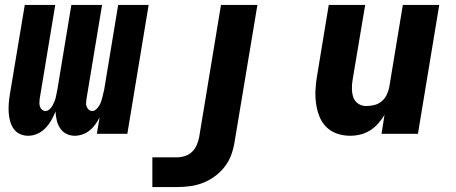

<svg xmlns="http://www.w3.org/2000/svg" viewBox="-20 -540 1840 775"><path d="M94 8Q75 8 59.5 0.5Q44 -7 34.5 -21Q25 -35 20.5 -52Q16 -69 15 -87Q14 -105 15.5 -123.5Q17 -142 20 -160L80 -520H203L140 -140Q139 -132 139 -124Q139 -116 141.5 -109Q144 -102 150 -97Q156 -92 163 -92Q172 -92 179.5 -98.5Q187 -105 191.5 -113Q196 -121 199.5 -129.5Q203 -138 205 -146.5Q207 -155 208.5 -163.5Q210 -172 212 -181L268 -520H392L329 -140Q328 -132 327.5 -124Q327 -116 330 -109Q333 -102 338.5 -97Q344 -92 352 -92Q361 -92 368 -98.5Q375 -105 380 -113Q385 -121 388 -129.5Q391 -138 393 -146.5Q395 -155 397 -163.5Q399 -172 401 -181L457 -520H580L494 0H371L382 -66Q374 -51 364.5 -37.5Q355 -24 342 -13.5Q329 -3 313 2.5Q297 8 282 8Q263 8 247.5 0Q232 -8 222.5 -22.5Q213 -37 209 -54.5Q205 -72 204 -90Q197 -72 187 -54.5Q177 -37 163 -22.5Q149 -8 130.5 0Q112 8 94 8Z M595 215V95H695Q711 95 727.5 89.5Q744 84 756 72Q768 60 774.5 44.5Q781 29 784 13L872 -520H1019L927 32Q923 58 914 83.5Q905 109 888 131.5Q871 154 848 171Q825 188 799.5 198Q774 208 747.5 211.5Q721 215 695 215Z M1394 8Q1365 8 1339.5 -1Q1314 -10 1296 -28.5Q1278 -47 1268.5 -72Q1259 -97 1255.5 -124Q1252 -151 1253.5 -179Q1255 -207 1260 -235L1307 -520H1454L1403 -216Q1400 -198 1400.5 -180Q1401 -162 1406.5 -146.5Q1412 -131 1426 -121.5Q1440 -112 1458 -112Q1474 -112 1490.5 -116Q1507 -120 1520 -130.5Q1533 -141 1540.5 -156.5Q1548 -172 1551 -187L1606 -520H1753L1667 0H1520L1532 -76Q1521 -58 1506.5 -41.5Q1492 -25 1473.5 -13.5Q1455 -2 1434.5 3Q1414 8 1394 8Z"/></svg>

Font: Iosevka Heavy Extended
Style: Italic
Weight: 900
Width: 7
Italic angle: -9°
Monospace: yes
Designer: Belleve Invis
Foundry: Belleve Invis
Version: Version 32.5.0; ttfautohint (v1.8.4)